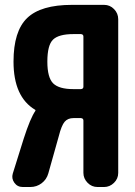

<svg xmlns="http://www.w3.org/2000/svg" viewBox="-20 -750 540 770"><path d="M314.5 -402.3V-603.5Q314.5 -612.3 304.7 -613.3H274.4Q215.8 -613.3 192.9 -591.3Q169.9 -569.3 169.9 -502.9Q169.9 -438.5 193.4 -415.5Q216.8 -392.6 274.4 -392.6H304.7Q314.5 -393.6 314.5 -402.3ZM397.5 -730.5Q420.9 -730.5 437.5 -713.4Q454.1 -696.3 454.1 -672.9V-56.6Q454.1 -33.2 437 -16.6Q419.9 0 397.5 0H371.1Q347.7 0 331.1 -17.1Q314.5 -34.2 314.5 -56.6V-266.6Q314.5 -275.4 304.7 -276.4H274.4Q252 -276.4 239.3 -261.7Q226.6 -247.1 215.8 -204.1L173.8 -54.7Q167 -30.3 147 -15.1Q127 0 101.6 0H71.3Q49.8 0 37.6 -17.1Q25.4 -34.2 31.2 -53.7L75.2 -194.3Q101.6 -276.4 122.1 -305.7V-307.6Q122.1 -309.6 121.1 -309.6Q34.2 -361.3 34.2 -502.9Q34.2 -625 88.9 -677.7Q143.6 -730.5 268.6 -730.5Z"/></svg>

Font: Rounded Mgen+ 2m bold
Style: Bold
Weight: 700
Designer: [Source Han Sans]
Ryoko NISHIZUKA  (kana & ideographs); Paul D. Hunt (Latin, Greek & Cyrillic); Wenlong ZHANG  (bopomofo
Version: Version 1.059.20150602